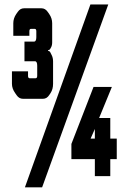

<svg xmlns="http://www.w3.org/2000/svg" viewBox="-20 -754 557 839"><path d="M190.4 -535.2V-531.2Q196.3 -531.2 199.2 -526.4L206.1 -512.7Q211.9 -501 211.9 -485.4V-387.7Q211.9 -364.3 201.2 -347.7L195.3 -338.9Q184.6 -322.3 168 -322.3H80.1Q63.5 -322.3 52.7 -337.9L45.9 -347.7Q32.2 -367.2 32.2 -387.7V-442.4H102.5V-422.9Q102.5 -412.1 109.4 -412.1H135.7Q142.6 -412.1 142.6 -422.9V-466.8Q142.6 -486.3 132.8 -486.3H86.9V-572.3H128.9Q138.7 -572.3 138.7 -591.8V-617.2Q138.7 -627.9 131.8 -627.9H115.2Q108.4 -627.9 108.4 -617.2V-597.7H38.1V-652.3Q38.1 -673.8 50.8 -692.4L57.6 -702.1Q68.4 -717.8 85 -717.8H161.1Q177.7 -717.8 188.5 -702.1L195.3 -692.4Q208 -673.8 208 -652.3V-569.3Q208 -555.7 203.1 -546.9L199.2 -540Q196.3 -535.2 190.4 -535.2ZM453.1 -734.4 164.1 64.5H88.9L375 -734.4ZM394.5 -190.4 376 -148.4H394.5ZM413.1 -238.3H461.9V-148.4H490.2V-58.6H461.9V15.6H394.5V-58.6H292V-125L388.7 -374H468.8Z"/></svg>

Font: Vancouver Drive
Style: Bold
Weight: 700
Designer: Valery Zaveryaev
Foundry: Cyreal (www.cyreal.org)
Version: Version 1.01